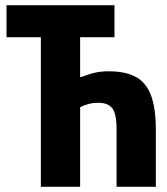

<svg xmlns="http://www.w3.org/2000/svg" viewBox="-20 -718 640 738"><path d="M137 -575H5V-698H420V-575H288V-422H293Q314 -431 340 -437.5Q366 -444 397 -444Q461 -444 501 -423Q541 -402 560 -352.5Q579 -303 579 -219V0H428V-223Q428 -282 411 -302.5Q394 -323 358 -323Q339 -323 321 -318.5Q303 -314 288 -306V0H137Z"/></svg>

Font: Lilex Nerd Font
Style: Bold
Weight: 700
Designer: Mike Abbink, Paul van der Laan, Pieter van Rosmalen, Mikhael Khrustik
Foundry: Mikhael Khrustik
Version: Version 2.400; ttfautohint (v1.8.4.7-5d5b);Nerd Fonts 3.3.0